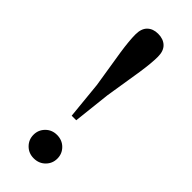

<svg xmlns="http://www.w3.org/2000/svg" viewBox="-250 -787 835 835"><g transform="rotate(45 167.5 -369.0)"><path d="M167 14Q136 14 115 -7Q94 -28 94 -58Q94 -88 115 -109Q136 -130 167 -130Q199 -130 220 -109Q241 -88 241 -58Q241 -28 220 -7Q199 14 167 14ZM167 -752Q199 -752 218 -734Q237 -716 237 -680Q237 -642 227.5 -578.5Q218 -515 200 -406L181 -234H153L136 -406Q118 -515 108.5 -578.5Q99 -642 99 -680Q99 -716 117.5 -734Q136 -752 167 -752Z"/></g></svg>

Font: Noto Serif JP ExtraLight SemiBold
Style: Regular
Weight: 600
Version: Version 2.003-H1;hotconv 1.1.1;makeotfexe 2.6.0